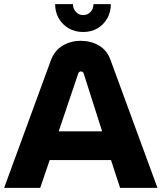

<svg xmlns="http://www.w3.org/2000/svg" viewBox="-20 -910 783 930"><path d="M0 0 226.7 -618.7Q244.3 -665.3 283.2 -688.8Q322 -712.3 371 -712.3Q420 -712.3 459.2 -689.7Q498.3 -667 515.3 -619.7L742.7 0H561.7L517.7 -134.7H220.7L174.7 0ZM264.3 -273.7H474.7L385.7 -553.3Q384 -559 380.3 -561.5Q376.7 -564 371.7 -564Q367 -564 363.7 -561.2Q360.3 -558.3 358.7 -553.3ZM382.7 -755Q343.3 -755 312.7 -772.8Q282 -790.7 264.5 -821.3Q247 -852 247 -890H333.3Q333.3 -868.3 347.5 -852.7Q361.7 -837 382.7 -837Q404.7 -837 418.7 -852.5Q432.7 -868 432.7 -890H517Q517 -852 499.7 -821.3Q482.3 -790.7 452.2 -772.8Q422 -755 382.7 -755Z"/></svg>

Font: MuseoModerno Thin
Style: Regular
Weight: 100
Designer: Pablo Cosgaya, Héctor Gatti, Marcela Romero, and the Authors of The MuseoModerno Project.
Foundry: Omnibus-Type Team
Version: Version 1.003